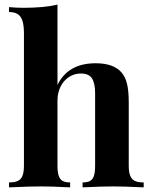

<svg xmlns="http://www.w3.org/2000/svg" viewBox="-20 -802 648 822"><path d="M389.6 -531.2Q465.8 -531.2 500 -492.2Q516.6 -473.1 523.9 -442.9Q531.2 -412.6 531.2 -362.3V-92.8Q531.2 -64.9 537.6 -49.3Q543.9 -33.7 557.6 -27.3Q571.3 -21 595.2 -21V0L578.1 -0.5Q509.8 -3.9 463.4 -3.9Q414.6 -3.9 349.6 -0.5L333.5 0V-21Q354 -21 365.5 -27.3Q377 -33.7 382.1 -49.3Q387.2 -64.9 387.2 -92.8V-403.8Q387.2 -444.8 374 -466.1Q360.8 -487.3 325.7 -487.3Q298.3 -487.3 275.4 -472.4Q252.4 -457.5 239.3 -431.2Q226.1 -404.8 226.1 -371.6V-92.8Q226.1 -64.9 231.4 -49.3Q236.8 -33.7 248.3 -27.3Q259.8 -21 280.3 -21V0L264.6 -0.5Q202.1 -3.9 156.2 -3.9Q106.9 -3.9 36.1 -0.5L18.6 0V-21Q42.5 -21 56.2 -27.3Q69.8 -33.7 76.2 -49.3Q82.5 -64.9 82.5 -92.8V-662.6Q82.5 -708.5 68.1 -729.5Q53.7 -750.5 18.6 -750.5V-771.5Q50.3 -768.6 80.1 -768.6Q168 -768.6 226.1 -782.2V-438.5Q271.5 -531.2 389.6 -531.2Z"/></svg>

Font: TypoPRO Playfair Display
Style: Bold
Weight: 700
Designer: Claus Eggers Sørensen
Foundry: Claus Eggers Sørensen
Version: Version 1.004;PS 001.004;hotconv 1.0.70;makeotf.lib2.5.58329